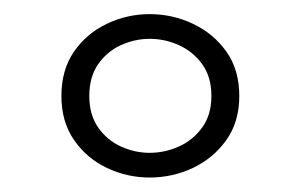

<svg xmlns="http://www.w3.org/2000/svg" viewBox="-20 -760 434 272"><path d="M192 -508.5Q160 -508.5 131.2 -522.2Q102.5 -536 84.8 -561.8Q67 -587.5 67 -624Q67 -661 84.8 -686.8Q102.5 -712.5 131.2 -726.2Q160 -740 192 -740Q224.5 -740 253.5 -726.2Q282.5 -712.5 300.8 -686.8Q319 -661 319 -624Q319 -587.5 300.8 -561.8Q282.5 -536 253.5 -522.2Q224.5 -508.5 192 -508.5ZM192 -543.5Q213.5 -543.5 233.5 -552.5Q253.5 -561.5 266.5 -579.5Q279.5 -597.5 279.5 -624Q279.5 -651 266.5 -669Q253.5 -687 233.5 -696Q213.5 -705 192 -705Q171 -705 151.2 -696Q131.5 -687 119 -669Q106.5 -651 106.5 -624Q106.5 -597.5 119 -579.5Q131.5 -561.5 151.2 -552.5Q171 -543.5 192 -543.5Z"/></svg>

Font: Epilogue
Style: Regular
Weight: 400
Designer: Tyler Finck
Foundry: Etcetera Type Co
Version: Version 2.112